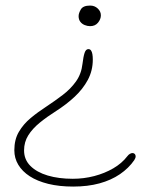

<svg xmlns="http://www.w3.org/2000/svg" viewBox="-20 -446 532 690"><path d="M297.5 -269.5Q303.5 -269.5 307 -264.8Q310.5 -260 312 -251.5Q313.5 -243 313.5 -232Q313.5 -192.5 295.8 -159.2Q278 -126 248.2 -98.2Q218.5 -70.5 181.5 -47Q148.5 -26 122.5 -4.8Q96.5 16.5 81.5 40.5Q66.5 64.5 66.5 94.5Q66.5 127.5 89.2 150.2Q112 173 151.5 184.8Q191 196.5 241.5 196.5Q281 196.5 318.5 186.8Q356 177 387 159Q418 141 437.5 115.5Q442 109.5 447 106.8Q452 104 456 104Q461 104 464.2 107.2Q467.5 110.5 467.5 116Q467.5 119 466.2 122.2Q465 125.5 462.5 129.5Q442.5 158.5 411 180Q379.5 201.5 337.5 213Q295.5 224.5 243 224.5Q193 224.5 153.5 214.8Q114 205 87 187.5Q60 170 45.8 146.2Q31.5 122.5 31.5 94Q31.5 55.5 47.8 27.8Q64 0 90.5 -22Q117 -44 148 -64Q177.5 -83.5 205.5 -104.8Q233.5 -126 253 -153.2Q272.5 -180.5 276.5 -217Q279.5 -242.5 284 -256Q288.5 -269.5 297.5 -269.5ZM304 -426Q320 -426 331.2 -415.5Q342.5 -405 342.5 -391Q342.5 -377 332.2 -364.5Q322 -352 304 -352Q294 -352 284.2 -356Q274.5 -360 268.5 -368Q262.5 -376 262.5 -388Q262.5 -398.5 270.5 -412.2Q278.5 -426 304 -426Z"/></svg>

Font: Gluten Thin
Style: Regular
Weight: 100
Designer: Tyler Finck
Foundry: Etcetera Type Company
Version: Version 1.300